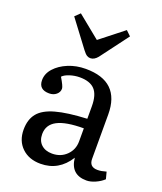

<svg xmlns="http://www.w3.org/2000/svg" viewBox="-145 -873 829 981"><g transform="rotate(20 269.5 -382.5)"><path d="M192 14Q129 14 90.5 -23Q52 -60 52 -121Q52 -176 79.5 -210Q107 -244 170 -261.5Q233 -279 339 -284V-352Q339 -414 313 -442Q287 -470 231 -470Q204 -470 177.5 -461.5Q151 -453 139 -440Q165 -397 165 -384Q165 -365 149.5 -352Q134 -339 111 -339Q54 -339 54 -391Q54 -426 80.5 -455.5Q107 -485 150.5 -503Q194 -521 245 -521Q432 -521 432 -341V-100Q432 -56 477 -56Q488 -56 499 -58Q510 -60 524 -64L534 -26Q516 -9 490 2.5Q464 14 442 14Q356 14 347 -75Q291 14 192 14ZM230 -55Q277 -55 308 -85.5Q339 -116 339 -161V-232Q242 -232 195.5 -207.5Q149 -183 149 -132Q149 -96 171 -75.5Q193 -55 230 -55ZM247 -580Q237 -580 228 -585.5Q219 -591 206 -608L97 -753L124 -779L247 -679L374 -779L400 -754L286 -602Q268 -580 247 -580Z"/></g></svg>

Font: Literata 12pt
Style: Regular
Weight: 400
Designer: Latin by Veronika Burian and Jose Scaglione. Greek by Irene Vlachou. Cyrillic by Vera Evstafieva.
Foundry: TypeTogether
Version: Version 3.002